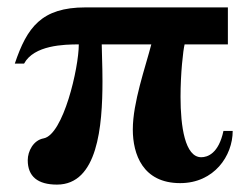

<svg xmlns="http://www.w3.org/2000/svg" viewBox="-20 -481 671 519"><path d="M596 -361V-461H211C92 -461 53 -407 20 -309H45C72 -359 153 -361 193 -361C193 -297 151 -117 98 -107C70 -102 55 -72 55 -48C55 -4 82 18 134 18C244 18 257 -139 257 -262C257 -306 255 -340 255 -361H389C373 -299 339 -204 339 -131C339 -64 366 14 467 14C559 14 609 -60 609 -127H584C571 -66 541 -56 524 -56C480 -56 468 -139 468 -219C468 -283 475 -345 479 -361Z"/></svg>

Font: STIXGeneral
Style: Bold
Weight: 700
Designer: MicroPress Inc., with final additions and corrections provided by Coen Hoffman, Elsevier (retired)
Version: Version 1.1.0